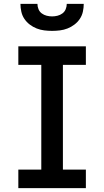

<svg xmlns="http://www.w3.org/2000/svg" viewBox="-20 -975 540 995"><path d="M75 0V-96H194V-639H75V-735H425V-639H306V-96H425V0ZM250 -815Q230 -815 209.5 -817.5Q189 -820 170 -827.5Q151 -835 134.5 -847.5Q118 -860 106.5 -877Q95 -894 90.5 -914.5Q86 -935 86 -955H174Q174 -941 179.5 -927.5Q185 -914 196.5 -905.5Q208 -897 222 -893.5Q236 -890 250 -890Q264 -890 278 -893.5Q292 -897 303.5 -905.5Q315 -914 320.5 -927.5Q326 -941 326 -955H414Q414 -935 409.5 -914.5Q405 -894 393.5 -877Q382 -860 365.5 -847.5Q349 -835 330 -827.5Q311 -820 290.5 -817.5Q270 -815 250 -815Z"/></svg>

Font: Iosevka SS04
Style: Bold
Weight: 700
Monospace: yes
Designer: Belleve Invis
Foundry: Belleve Invis
Version: Version 19.0.0; ttfautohint (v1.8.4)